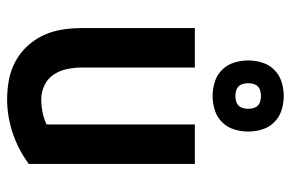

<svg xmlns="http://www.w3.org/2000/svg" viewBox="-159 -651 818 540"><g transform="rotate(90 250.0 -381.0)"><path d="M259 8Q232 8 205 3Q178 -2 153.5 -15Q129 -28 110 -48.5Q91 -69 79.5 -93.5Q68 -118 63.5 -145.5Q59 -173 59 -200V-520H170V-200Q170 -180 174.5 -159.5Q179 -139 190 -122.5Q201 -106 220 -97Q239 -88 259 -88Q277 -88 295 -91.5Q313 -95 330 -103V-520H441V-53Q402 -24 355 -8Q308 8 259 8ZM250 -570Q230 -570 210.5 -576Q191 -582 176.5 -596.5Q162 -611 156 -630.5Q150 -650 150 -670Q150 -690 156 -709.5Q162 -729 176.5 -743.5Q191 -758 210.5 -764Q230 -770 250 -770Q270 -770 289.5 -764Q309 -758 323.5 -743.5Q338 -729 344 -709.5Q350 -690 350 -670Q350 -650 344 -630.5Q338 -611 323.5 -596.5Q309 -582 289.5 -576Q270 -570 250 -570ZM250 -634Q257 -634 264.5 -636Q272 -638 277 -643Q282 -648 284 -655.5Q286 -663 286 -670Q286 -677 284 -684.5Q282 -692 277 -697Q272 -702 264.5 -704Q257 -706 250 -706Q243 -706 235.5 -704Q228 -702 223 -697Q218 -692 216 -684.5Q214 -677 214 -670Q214 -663 216 -655.5Q218 -648 223 -643Q228 -638 235.5 -636Q243 -634 250 -634Z"/></g></svg>

Font: Moesevka
Style: Bold
Weight: 700
Monospace: yes
Designer: Belleve Invis
Foundry: Belleve Invis
Version: Version 32.5.0; ttfautohint (v1.8.4)